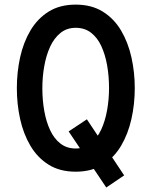

<svg xmlns="http://www.w3.org/2000/svg" viewBox="-20 -732 656 832"><path d="M440.5 80.5 277.5 -162.5 356.5 -215 518 28ZM308 12Q239.5 12 191 -18.2Q142.5 -48.5 112 -100Q81.5 -151.5 67.2 -216.2Q53 -281 53 -350Q53 -419 67.2 -483.8Q81.5 -548.5 112 -600Q142.5 -651.5 191 -681.8Q239.5 -712 308 -712Q376.5 -712 425.2 -681.8Q474 -651.5 504.5 -600Q535 -548.5 549.5 -483.8Q564 -419 564 -350Q564 -281 549.5 -216.2Q535 -151.5 504.5 -100Q474 -48.5 425.2 -18.2Q376.5 12 308 12ZM308 -88.5Q346.5 -88.5 374 -111Q401.5 -133.5 418.8 -171Q436 -208.5 444.2 -255.2Q452.5 -302 452.5 -350Q452.5 -402 444.2 -448.8Q436 -495.5 419 -532.2Q402 -569 374.5 -590.2Q347 -611.5 308 -611.5Q269.5 -611.5 242 -589.2Q214.5 -567 197.2 -529.5Q180 -492 171.8 -445.2Q163.5 -398.5 163.5 -350Q163.5 -298.5 171.8 -251.8Q180 -205 197.2 -168Q214.5 -131 242 -109.8Q269.5 -88.5 308 -88.5Z"/></svg>

Font: Overpass Mono Light SemiBold
Style: Regular
Weight: 600
Monospace: yes
Version: Version 4.000